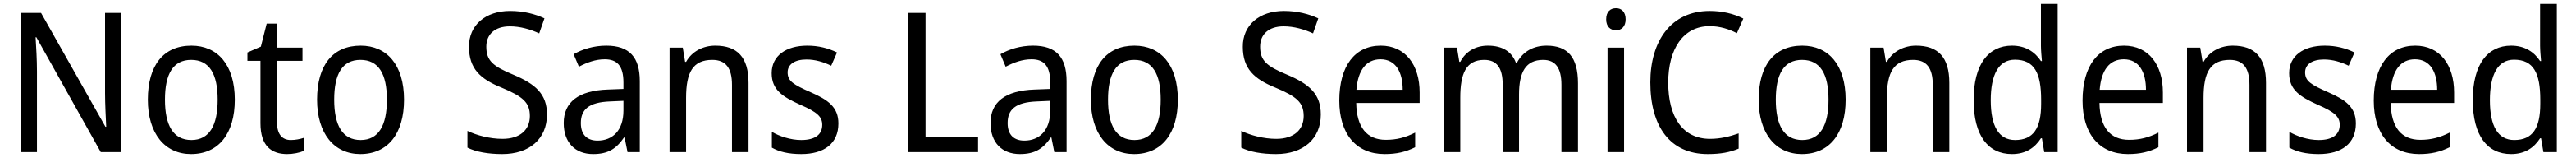

<svg xmlns="http://www.w3.org/2000/svg" viewBox="-20 -780 13241 810"><path d="M602 0V-714H520V-302C520 -247 524 -172 526 -130H522L191 -714H88V0H170V-413C170 -475 166 -539 163 -589H167L498 0Z M1187 -269C1187 -448 1098 -546 964 -546C821 -546 740 -446 740 -269C740 -95 828 10 962 10C1104 10 1187 -95 1187 -269ZM828 -269C828 -400 869 -473 963 -473C1057 -473 1099 -400 1099 -269C1099 -138 1057 -62 964 -62C870 -62 828 -138 828 -269Z M1475 -62C1430 -62 1404 -92 1404 -153V-468H1535V-536H1404V-659H1351L1321 -541L1252 -511V-468H1319V-148C1319 -30 1377 10 1456 10C1487 10 1521 3 1541 -6V-73C1524 -67 1498 -62 1475 -62Z M2057 -269C2057 -448 1968 -546 1834 -546C1691 -546 1610 -446 1610 -269C1610 -95 1698 10 1832 10C1974 10 2057 -95 2057 -269ZM1698 -269C1698 -400 1739 -473 1833 -473C1927 -473 1969 -400 1969 -269C1969 -138 1927 -62 1834 -62C1740 -62 1698 -138 1698 -269Z M2792 -193C2792 -298 2733 -349 2619 -397C2515 -440 2480 -468 2480 -541C2480 -602 2522 -645 2601 -645C2654 -645 2706 -630 2752 -609L2779 -686C2732 -708 2672 -724 2602 -724C2477 -724 2390 -652 2391 -540C2391 -428 2449 -375 2558 -331C2669 -285 2704 -254 2704 -185C2704 -116 2655 -68 2563 -68C2499 -68 2430 -86 2383 -109V-23C2427 -1 2490 10 2562 10C2702 10 2792 -68 2792 -193Z M3097 -546C3033 -546 2974 -528 2929 -502L2956 -438C2998 -460 3042 -476 3089 -476C3152 -476 3185 -443 3185 -357V-324L3105 -321C2953 -316 2878 -256 2878 -149C2878 -49 2937 10 3029 10C3106 10 3148 -17 3188 -75H3191L3206 0H3269V-364C3269 -486 3216 -546 3097 -546ZM3117 -260 3185 -263V-213C3185 -111 3129 -59 3052 -59C3000 -59 2966 -87 2966 -149C2966 -218 3006 -256 3117 -260Z M3657 -546C3596 -546 3538 -518 3507 -463H3502L3490 -536H3422V0H3507V-278C3507 -408 3541 -473 3642 -473C3712 -473 3743 -430 3743 -345V0H3828V-355C3828 -487 3770 -546 3657 -546Z M4290 -147C4290 -231 4237 -268 4148 -307C4059 -346 4029 -364 4029 -409C4029 -449 4064 -475 4126 -475C4171 -475 4214 -462 4253 -443L4283 -511C4238 -533 4188 -546 4130 -546C4021 -546 3947 -494 3947 -405C3947 -319 4003 -284 4094 -243C4182 -205 4207 -181 4207 -140C4207 -92 4173 -62 4099 -62C4043 -62 3985 -82 3948 -104V-23C3985 -2 4033 10 4099 10C4217 10 4290 -44 4290 -147Z M4650 0H5008V-79H4738V-714H4650Z M5291 -546C5227 -546 5168 -528 5123 -502L5150 -438C5192 -460 5236 -476 5283 -476C5346 -476 5379 -443 5379 -357V-324L5299 -321C5147 -316 5072 -256 5072 -149C5072 -49 5131 10 5223 10C5300 10 5342 -17 5382 -75H5385L5400 0H5463V-364C5463 -486 5410 -546 5291 -546ZM5311 -260 5379 -263V-213C5379 -111 5323 -59 5246 -59C5194 -59 5160 -87 5160 -149C5160 -218 5200 -256 5311 -260Z M6035 -269C6035 -448 5946 -546 5812 -546C5669 -546 5588 -446 5588 -269C5588 -95 5676 10 5810 10C5952 10 6035 -95 6035 -269ZM5676 -269C5676 -400 5717 -473 5811 -473C5905 -473 5947 -400 5947 -269C5947 -138 5905 -62 5812 -62C5718 -62 5676 -138 5676 -269Z M6770 -193C6770 -298 6711 -349 6597 -397C6493 -440 6458 -468 6458 -541C6458 -602 6500 -645 6579 -645C6632 -645 6684 -630 6730 -609L6757 -686C6710 -708 6650 -724 6580 -724C6455 -724 6368 -652 6369 -540C6369 -428 6427 -375 6536 -331C6647 -285 6682 -254 6682 -185C6682 -116 6633 -68 6541 -68C6477 -68 6408 -86 6361 -109V-23C6405 -1 6468 10 6540 10C6680 10 6770 -68 6770 -193Z M7078 -546C6946 -546 6865 -443 6865 -264C6865 -94 6951 10 7098 10C7161 10 7206 -1 7255 -25V-100C7205 -75 7161 -63 7104 -63C7007 -63 6954 -127 6952 -252H7278V-306C7278 -447 7205 -546 7078 -546ZM7077 -476C7156 -476 7191 -409 7191 -320H6953C6961 -421 7004 -476 7077 -476Z M7931 -546C7865 -546 7810 -518 7778 -458H7773C7752 -515 7704 -546 7629 -546C7569 -546 7516 -519 7487 -463H7482L7470 -536H7402V0H7487V-279C7487 -400 7515 -473 7610 -473C7674 -473 7705 -433 7705 -346V0H7789V-296C7789 -411 7824 -473 7913 -473C7976 -473 8007 -432 8007 -345V0H8092V-353C8092 -487 8039 -546 7931 -546Z M8288 -738C8258 -738 8237 -720 8237 -681C8237 -644 8258 -625 8288 -625C8316 -625 8337 -644 8337 -681C8337 -719 8316 -738 8288 -738ZM8329 -536H8244V0H8329Z M8769 -646C8823 -646 8870 -630 8909 -610L8942 -685C8893 -710 8833 -724 8769 -724C8570 -724 8464 -569 8464 -358C8464 -131 8566 10 8759 10C8826 10 8873 1 8918 -18V-96C8872 -80 8824 -68 8771 -68C8631 -68 8556 -179 8556 -357C8556 -527 8632 -646 8769 -646Z M9468 -269C9468 -448 9379 -546 9245 -546C9102 -546 9021 -446 9021 -269C9021 -95 9109 10 9243 10C9385 10 9468 -95 9468 -269ZM9109 -269C9109 -400 9150 -473 9244 -473C9338 -473 9380 -400 9380 -269C9380 -138 9338 -62 9245 -62C9151 -62 9109 -138 9109 -269Z M9830 -546C9769 -546 9711 -518 9680 -463H9675L9663 -536H9595V0H9680V-278C9680 -408 9714 -473 9815 -473C9885 -473 9916 -430 9916 -345V0H10001V-355C10001 -487 9943 -546 9830 -546Z M10323 10C10395 10 10441 -23 10472 -71H10477L10489 0H10558V-760H10472V-545C10472 -524 10475 -489 10477 -467H10472C10441 -514 10393 -546 10323 -546C10202 -546 10126 -450 10126 -267C10126 -84 10201 10 10323 10ZM10339 -62C10255 -62 10214 -134 10214 -266C10214 -396 10254 -474 10338 -474C10439 -474 10473 -404 10473 -269V-248C10473 -123 10434 -62 10339 -62Z M10899 -546C10767 -546 10686 -443 10686 -264C10686 -94 10772 10 10919 10C10982 10 11027 -1 11076 -25V-100C11026 -75 10982 -63 10925 -63C10828 -63 10775 -127 10773 -252H11099V-306C11099 -447 11026 -546 10899 -546ZM10898 -476C10977 -476 11012 -409 11012 -320H10774C10782 -421 10825 -476 10898 -476Z M11458 -546C11397 -546 11339 -518 11308 -463H11303L11291 -536H11223V0H11308V-278C11308 -408 11342 -473 11443 -473C11513 -473 11544 -430 11544 -345V0H11629V-355C11629 -487 11571 -546 11458 -546Z M12091 -147C12091 -231 12038 -268 11949 -307C11860 -346 11830 -364 11830 -409C11830 -449 11865 -475 11927 -475C11972 -475 12015 -462 12054 -443L12084 -511C12039 -533 11989 -546 11931 -546C11822 -546 11748 -494 11748 -405C11748 -319 11804 -284 11895 -243C11983 -205 12008 -181 12008 -140C12008 -92 11974 -62 11900 -62C11844 -62 11786 -82 11749 -104V-23C11786 -2 11834 10 11900 10C12018 10 12091 -44 12091 -147Z M12396 -546C12264 -546 12183 -443 12183 -264C12183 -94 12269 10 12416 10C12479 10 12524 -1 12573 -25V-100C12523 -75 12479 -63 12422 -63C12325 -63 12272 -127 12270 -252H12596V-306C12596 -447 12523 -546 12396 -546ZM12395 -476C12474 -476 12509 -409 12509 -320H12271C12279 -421 12322 -476 12395 -476Z M12889 10C12961 10 13007 -23 13038 -71H13043L13055 0H13124V-760H13038V-545C13038 -524 13041 -489 13043 -467H13038C13007 -514 12959 -546 12889 -546C12768 -546 12692 -450 12692 -267C12692 -84 12767 10 12889 10ZM12905 -62C12821 -62 12780 -134 12780 -266C12780 -396 12820 -474 12904 -474C13005 -474 13039 -404 13039 -269V-248C13039 -123 13000 -62 12905 -62Z"/></svg>

Font: Noto Sans Lao SemiCondensed
Style: Regular
Weight: 400
Width: 4
Designer: Monotype Design Team
Foundry: Monotype Imaging Inc.
Version: Version 2.004